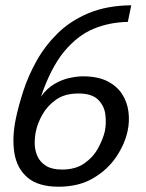

<svg xmlns="http://www.w3.org/2000/svg" viewBox="-20 -697 553 727"><path d="M40 -248Q50 -296 68.5 -353Q87 -410 118.5 -466.5Q150 -523 198 -570.5Q246 -618 315 -647Q384 -676 477 -677L464 -614Q395 -613 334.5 -588Q274 -563 223.5 -502.5Q173 -442 135 -331Q157 -362 186 -379Q215 -396 244 -402Q273 -408 294 -408Q350 -408 386.5 -389.5Q423 -371 442.5 -340.5Q462 -310 466.5 -273Q471 -236 463 -200Q452 -150 419.5 -102Q387 -54 332.5 -22Q278 10 202 10Q125 10 84.5 -24.5Q44 -59 34.5 -117.5Q25 -176 40 -248ZM116 -200Q111 -177 111.5 -152Q112 -127 122 -105Q132 -83 154.5 -69Q177 -55 215 -55Q266 -55 299.5 -78.5Q333 -102 351.5 -136Q370 -170 377 -200Q383 -230 379 -263Q375 -296 351.5 -319.5Q328 -343 277 -343Q225 -343 192 -319.5Q159 -296 140.5 -263Q122 -230 116 -200Z"/></svg>

Font: Epunda Sans
Style: Italic
Weight: 400
Italic angle: -12.0243°
Designer: Simon Atzbach
Foundry: typofactur
Version: Version 2.204; ttfautohint (v1.8.4.7-5d5b)